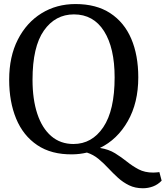

<svg xmlns="http://www.w3.org/2000/svg" viewBox="-20 -772 840 974"><path d="M347.5 11Q240.5 12.5 169 -35.8Q97.5 -84 62 -169.8Q26.5 -255.5 26.5 -367.5Q26.5 -485 70.5 -571.2Q114.5 -657.5 190.5 -704.5Q266.5 -751.5 363 -751.5Q468.5 -751.5 539.2 -705.2Q610 -659 645.8 -575.5Q681.5 -492 681.5 -379.5Q681.5 -250.5 628.2 -157.2Q575 -64 487 -21.5Q531.5 -14.5 563.8 5.5Q596 25.5 624 48Q652 70.5 683.2 87Q714.5 103.5 757 103.5Q769.5 103.5 776 102.5Q782.5 101.5 788.5 101L800 144.5Q781 164.5 756.2 173.8Q731.5 183 705 183Q665.5 183 634.8 168Q604 153 578.5 129.8Q553 106.5 529.2 81Q505.5 55.5 479.5 34Q453.5 12.5 421 2Q385.5 10.5 347.5 11ZM355 -699Q260.5 -699 202.8 -617Q145 -535 145 -367.5Q145 -268 169.2 -194.8Q193.5 -121.5 240 -81.5Q286.5 -41.5 352.5 -41.5Q446.5 -41.5 504 -126.8Q561.5 -212 561.5 -379.5Q561.5 -529 507.8 -614Q454 -699 355 -699Z"/></svg>

Font: Merriweather
Style: Regular
Weight: 400
Designer: Eben Sorkin
Foundry: Eben Sorkin
Version: Version 2.100; ttfautohint (v1.7.19-72a1) -l 8 -r 50 -G 200 